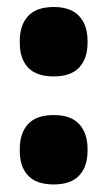

<svg xmlns="http://www.w3.org/2000/svg" viewBox="-20 -498 298 534"><path d="M129.5 15Q81 15 58 -9.8Q35 -34.5 35 -78.5V-84Q35 -127.5 58 -152.8Q81 -178 129.5 -178Q177 -178 200.2 -152.8Q223.5 -127.5 223.5 -84V-78.5Q223.5 -34.5 200.2 -9.8Q177 15 129.5 15ZM129.5 -285.5Q81 -285.5 58 -310.2Q35 -335 35 -379V-384.5Q35 -428 58 -453.2Q81 -478.5 129.5 -478.5Q177 -478.5 200.2 -453.2Q223.5 -428 223.5 -384.5V-379Q223.5 -335 200.2 -310.2Q177 -285.5 129.5 -285.5Z"/></svg>

Font: Anek Gujarati ExtraBold
Style: Regular
Weight: 800
Version: Version 1.003